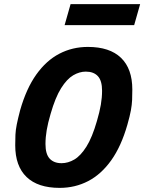

<svg xmlns="http://www.w3.org/2000/svg" viewBox="-20 -898 701 933"><path d="M407 -670Q513 -670 568 -617Q623 -564 623 -463Q623 -435 622 -412Q621 -389 616 -361.5Q611 -334 599 -292Q569 -187 520.5 -119Q472 -51 408.5 -18Q345 15 270 15Q164 15 109 -38Q54 -91 54 -192Q54 -220 55 -243Q56 -266 61.5 -293.5Q67 -321 78 -363Q108 -468 156.5 -536Q205 -604 268.5 -637Q332 -670 407 -670ZM279 -105Q311 -105 341.5 -123Q372 -141 400 -185.5Q428 -230 451 -310Q464 -354 470 -389Q476 -424 476 -457Q476 -506 455.5 -528Q435 -550 397 -550Q366 -550 335.5 -532Q305 -514 277 -469.5Q249 -425 226 -345Q213 -301 207 -266Q201 -231 201 -198Q201 -149 221.5 -127Q242 -105 279 -105ZM294 -776 323 -878H661L632 -776Z"/></svg>

Font: Intel One Mono Light
Style: Italic
Weight: 300
Italic angle: -16°
Monospace: yes
Designer: Fred Shallcrass
Foundry: Frere-Jones Type LLC
Version: Version 1.004